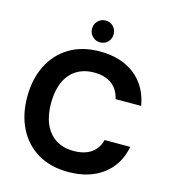

<svg xmlns="http://www.w3.org/2000/svg" viewBox="-129 -998 995 1115"><g transform="rotate(15 368.5 -441.0)"><path d="M383 12Q277 12 200.5 -33.5Q124 -79 83 -160.5Q42 -242 42 -349Q42 -456 83 -538Q124 -620 200.5 -666Q277 -712 383 -712Q511 -712 593 -648Q675 -584 695 -468H541Q529 -524 488.5 -554.5Q448 -585 382 -585Q320 -585 275.5 -556.5Q231 -528 208 -475Q185 -422 185 -349Q185 -276 208 -223.5Q231 -171 275.5 -142.5Q320 -114 382 -114Q448 -114 488.5 -142.5Q529 -171 541 -222H695Q675 -113 593 -50.5Q511 12 383 12ZM368 -763Q341 -763 322 -782Q303 -801 303 -828Q303 -856 322 -875Q341 -894 368 -894Q396 -894 414.5 -875Q433 -856 433 -828Q433 -801 414.5 -782Q396 -763 368 -763Z"/></g></svg>

Font: DM Sans 28pt ExtraBold
Style: Regular
Weight: 800
Version: Version 4.004;gftools[0.9.30]